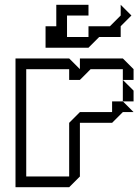

<svg xmlns="http://www.w3.org/2000/svg" viewBox="-20 -785 580 805"><path d="M495 -360V-450L540 -405V-360ZM45 0V-540H270L315 -495V-540H495L540 -495V-450H495V-495H360L315 -450H270V-495H90V-45H270V-270L315 -315H450V-360H495L540 -315H495L450 -270H315V-45L270 0ZM171 -585V-675H216V-765H351V-720H261V-630H351V-675H441L486 -720V-765L531 -720L486 -675V-630H396L351 -585Z"/></svg>

Font: Rubik Iso
Style: Regular
Weight: 400
Designer: Hubert and Fischer, NaN
Foundry: Hubert and Fischer, NaN
Version: Version 2.200